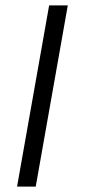

<svg xmlns="http://www.w3.org/2000/svg" viewBox="-20 -695 328 715"><path d="M43.5 0 163 -675H232.5L113 0Z"/></svg>

Font: Anybody ExtraExpanded Light
Style: Italic
Weight: 300
Width: 8
Italic angle: -10°
Designer: Tyler Finck
Foundry: Etcetera Type Company
Version: Version 1.010; ttfautohint (v1.8.3) -l 8 -r 50 -G 200 -x 14 